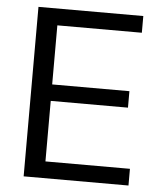

<svg xmlns="http://www.w3.org/2000/svg" viewBox="-51 -745 669 790"><g transform="rotate(5 283.5 -350.0)"><path d="M76 0V-700H509V-631H160V-387H479V-319H160V-69H509V0Z"/></g></svg>

Font: DM Sans 12pt
Style: Regular
Weight: 400
Version: Version 4.004;gftools[0.9.30]